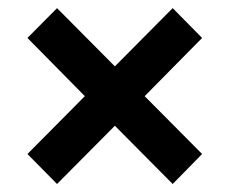

<svg xmlns="http://www.w3.org/2000/svg" viewBox="-20 -567 568 475"><path d="M47.9 -186 189.9 -329.1 47.9 -473.1 121.1 -546.9 264.2 -402.8 407.2 -546.9 480 -473.1 337.9 -329.1 480 -186 407.2 -111.8 264.2 -255.9 121.1 -111.8Z"/></svg>

Font: SourceSansPro-Bold
Style: Bold
Weight: 700
Designer: Paul D. Hunt
Foundry: Adobe Systems Incorporated
Version: Version 1.050;PS Version 1.000;hotconv 1.0.70;makeotf.lib2.5